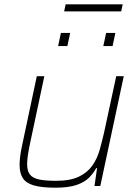

<svg xmlns="http://www.w3.org/2000/svg" viewBox="-20 -864 644 892"><path d="M237 8Q174 8 137.5 -2.5Q101 -13 86 -36.5Q71 -60 71 -97Q71 -117 74 -140Q77 -163 83 -190L151 -510H186L119 -195Q113 -166 109.5 -142.5Q106 -119 106 -102Q106 -69 119.5 -52.5Q133 -36 162.5 -30Q192 -24 241 -24Q307 -24 347 -43.5Q387 -63 409.5 -95.5Q432 -128 443 -167.5Q454 -207 463 -246L520 -510H555L446 0H419L431 -83H427Q414 -59 393 -38Q372 -17 335 -4.5Q298 8 237 8ZM460 -650 473 -711H516L503 -650ZM250 -650 263 -711H306L293 -650ZM278 -811 285 -844H550L543 -811Z"/></svg>

Font: Saira Thin Thin
Style: Italic
Weight: 250
Italic angle: -12°
Version: Version 1.101